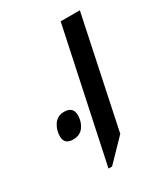

<svg xmlns="http://www.w3.org/2000/svg" viewBox="-132 -683 436 504"><g transform="rotate(-30 85.5 -431.5)"><path d="M48.3 -232.4 132.8 -629.9H190.9L120.6 -295.9L59.1 -232.4ZM6.8 -344.7Q-20 -344.7 -20 -369.1Q-20 -388.7 -9.3 -404.3Q1.5 -419.9 21.5 -419.9Q48.8 -419.9 48.8 -394Q48.8 -374 38.1 -359.4Q27.3 -344.7 6.8 -344.7Z"/></g></svg>

Font: Open Sans Condensed Light
Style: Italic
Weight: 300
Width: 3
Italic angle: -12°
Designer: Monotype Design Team
Foundry: Monotype Imaging Inc.
Version: Version 3.000; ttfautohint (v1.8.4)